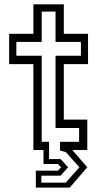

<svg xmlns="http://www.w3.org/2000/svg" viewBox="-20 -697 482 892"><path d="M146.5 174.5V96H249L264 80L249 65H182V0H135V-399H22.5V-540H135V-677H276.5V-540H389V-399H276.5V-141.5H385.5V0H316L385.5 80L304 174.5ZM172 151.5H285.5L348.8 80L285.5 9.5L259 2.8V-38.2H347.5V-102.2H238V-438.2H355.8V-502.2H238V-643.2H173.8V-502.2H56V-438.2H173.8V-38.2H208V42H261.5L296.5 80L261.5 119H172Z"/></svg>

Font: Tourney Thin
Style: Regular
Weight: 100
Designer: Tyler Finck
Foundry: Etcetera Type Co
Version: Version 1.015